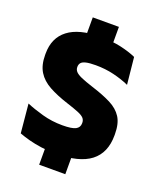

<svg xmlns="http://www.w3.org/2000/svg" viewBox="-152 -831 851 1025"><g transform="rotate(20 273.0 -318.5)"><path d="M344 -737V-561.5H195.5V-737ZM344 -81V100H195.5V-81ZM258 14.5Q214 14.5 175 9Q136 3.5 103.5 -5.2Q71 -14 46 -23.5L30.5 -187.5Q70.5 -170.5 125 -155.2Q179.5 -140 239.5 -140Q293 -140 314.2 -151Q335.5 -162 335.5 -186.5V-188.5Q335.5 -205 325.2 -215.8Q315 -226.5 291 -236.2Q267 -246 226.5 -259Q161 -280 116 -304.8Q71 -329.5 48 -366.8Q25 -404 25 -462V-469.5Q25 -559 86.8 -606.2Q148.5 -653.5 267 -653.5Q336.5 -653.5 387.2 -642Q438 -630.5 475 -614L490.5 -461Q450.5 -479 401.5 -490.8Q352.5 -502.5 298.5 -502.5Q263 -502.5 243.2 -497.8Q223.5 -493 216 -483.8Q208.5 -474.5 208.5 -461V-459.5Q208.5 -445.5 217.8 -434.8Q227 -424 251.5 -413Q276 -402 321.5 -387.5Q386.5 -367 430.8 -344.5Q475 -322 497.5 -286.8Q520 -251.5 520 -191.5V-184.5Q520 -85 455.5 -35.2Q391 14.5 258 14.5Z"/></g></svg>

Font: Anek Kannada Medium ExtraBold
Style: Regular
Weight: 800
Version: Version 1.003